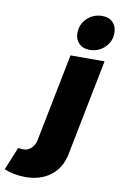

<svg xmlns="http://www.w3.org/2000/svg" viewBox="-255 -861 706 1122"><g transform="rotate(10 98.5 -300.5)"><path d="M345 -718Q345 -666 308 -630.5Q271 -595 218 -595Q179 -595 155.5 -618.5Q132 -642 132 -680Q132 -732 169 -767.5Q206 -803 259 -803Q298 -803 321.5 -779.5Q345 -756 345 -718ZM-62 45Q-35 45 -15 26.5Q5 8 11 -20L115 -544H317L204 27Q187 111 127 156.5Q67 202 -23 202Q-88 202 -148 178L-92 42Q-80 45 -62 45Z"/></g></svg>

Font: TypoPRO Montserrat
Style: Italic
Weight: 800
Italic angle: -11.3°
Designer: Julieta Ulanovsky
Foundry: Julieta Ulanovsky
Version: Version 6.001